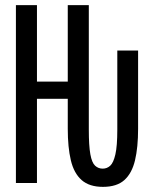

<svg xmlns="http://www.w3.org/2000/svg" viewBox="-20 -713 600 748"><path d="M381 15Q328 15 298 -11.5Q268 -38 256 -88.5Q244 -139 244 -211V-328H124V0H42V-693H124V-395H244V-693H326V-208Q326 -145 332 -112Q338 -79 350.5 -67.5Q363 -56 380 -56Q397 -56 409.5 -67.5Q422 -79 429.5 -111.5Q437 -144 437 -208V-516H518V-211Q518 -139 506 -88.5Q494 -38 464.5 -11.5Q435 15 381 15Z"/></svg>

Font: Ubuntu Sans Mono
Style: Regular
Weight: 400
Monospace: yes
Designer: Dalton Maag Ltd
Foundry: Dalton Maag Ltd
Version: Version 1.006